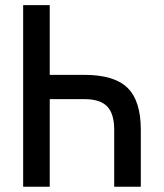

<svg xmlns="http://www.w3.org/2000/svg" viewBox="-20 -713 626 733"><path d="M416 0V-217.3Q416 -278.8 389.2 -306.6Q362.3 -334.5 302.7 -334.5H169.9V0H68.4V-693.4H169.9V-427.2H302.7Q416 -427.2 466.8 -377.7Q517.6 -328.1 517.6 -217.3V0Z"/></svg>

Font: CaskaydiaMono NF
Style: Regular
Weight: 400
Designer: Aaron Bell
Foundry: Saja Typeworks
Version: Version 2111.001; ttfautohint (v1.8.4);Nerd Fonts 3.1.1